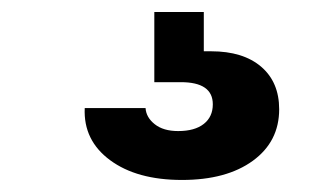

<svg xmlns="http://www.w3.org/2000/svg" viewBox="-20 -45 523 322"><path d="M285.2 256.8Q209.5 256.8 164.6 223.6Q119.6 190.4 122.1 136.2H224.1Q225.1 151.9 239.5 163.3Q253.9 174.8 278.8 174.8Q306.6 174.8 321.8 162.8Q336.9 150.9 336.9 129.9Q336.9 92.8 283.2 92.8H238.8V-24.9H321.8V41H334Q387.7 41 418 66.9Q448.2 92.8 448.2 138.2Q448.2 192.4 404.1 224.6Q359.9 256.8 285.2 256.8Z"/></svg>

Font: Hubot Sans Expanded
Style: Bold
Weight: 700
Width: 7
Designer: Deni Anggara
Foundry: GitHub
Version: Version 1.001;gftools[0.9.31]